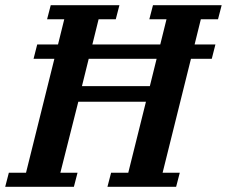

<svg xmlns="http://www.w3.org/2000/svg" viewBox="-50 -718 872 738"><path d="M-16 -54H50L159 -492H79L93 -547H173L197 -644H131L145 -698H409L395 -644H329L305 -547H566L590 -644H524L538 -698H802L788 -644H722L698 -547H778L764 -492H684L575 -54H641L627 0H363L377 -54H443L511 -327H251L182 -54H248L234 0H-30ZM265 -387H526L552 -492H291Z"/></svg>

Font: IBM Plex Serif SemiBold
Style: Italic
Weight: 600
Italic angle: -14°
Designer: Mike Abbink, Paul van der Laan, Pieter van Rosmalen
Foundry: Bold Monday
Version: Version 2.5